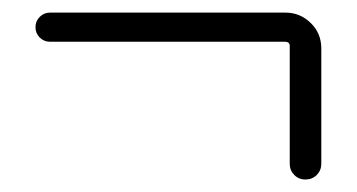

<svg xmlns="http://www.w3.org/2000/svg" viewBox="-20 -409 574 309"><path d="M446.3 -145.5V-335Q446.3 -341.8 438.5 -341.8H60.5Q50.8 -341.8 43.9 -348.6Q37.1 -355.5 37.1 -365.2Q37.1 -375 43.9 -381.8Q50.8 -388.7 60.5 -388.7H439.5Q462.9 -388.7 480 -372.1Q497.1 -355.5 497.1 -331.1V-145.5Q497.1 -134.8 489.7 -127.4Q482.4 -120.1 471.7 -120.1Q460.9 -120.1 453.6 -127.4Q446.3 -134.8 446.3 -145.5Z"/></svg>

Font: Gen Jyuu Gothic Light
Style: Regular
Weight: 200
Designer: [Source Han Sans]
Ryoko NISHIZUKA  (kana & ideographs); Paul D. Hunt (Latin, Greek & Cyrillic); Wenlong ZHANG  (bopomofo
Version: Version 1.002.20150607